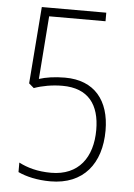

<svg xmlns="http://www.w3.org/2000/svg" viewBox="-52 -754 560 804"><g transform="rotate(5 227.5 -352.0)"><path d="M190 10C329 10 402 -83 402 -222C402 -348 338 -428 214 -428C170 -428 133 -422 105 -413L125 -678H362V-714H91L66 -391L87 -373C120 -385 163 -393 206 -393C315 -393 363 -327 363 -221C363 -106 306 -26 190 -26C132 -26 89 -39 54 -57V-17C88 -1 135 10 190 10Z"/></g></svg>

Font: Noto Sans Malayalam Condensed ExtraLight
Style: Regular
Weight: 200
Width: 3
Designer: Jelle Bosma - Monotype Design Team
Foundry: Monotype Imaging Inc.
Version: Version 2.104